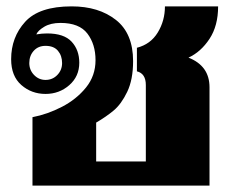

<svg xmlns="http://www.w3.org/2000/svg" viewBox="-20 -583 731 603"><path d="M82 -215Q129 -224 174.5 -247.5Q220 -271 250 -308Q280 -345 280 -394Q280 -444 254.5 -477.5Q229 -511 170 -511Q139 -511 119 -499Q99 -487 94 -475Q112 -478 128 -478Q181 -478 205 -452Q229 -426 229 -386Q229 -343 197.5 -315.5Q166 -288 123 -288Q79 -288 47 -316Q15 -344 15 -397Q15 -466 59 -514.5Q103 -563 205 -563Q290 -563 344 -520.5Q398 -478 398 -391Q398 -333 379.5 -294.5Q361 -256 337 -236Q313 -216 282 -198V-76H438V-316Q438 -352 410 -359V-433Q453 -444 475.5 -481Q498 -518 498 -563H665Q665 -502 638 -461Q611 -420 572 -402Q638 -376 638 -309V0H82ZM175 -385Q175 -408 162 -423.5Q149 -439 123 -439Q100 -439 86 -423.5Q72 -408 72 -385Q72 -363 87 -347.5Q102 -332 123 -332Q145 -332 160 -347.5Q175 -363 175 -385Z"/></svg>

Font: Taviraj Black
Style: Regular
Weight: 900
Designer: Katatrad Team
Foundry: CadsonDemak
Version: Version 1.001